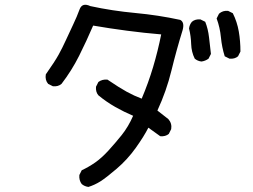

<svg xmlns="http://www.w3.org/2000/svg" viewBox="-20 -732 1040 788"><path d="M342.8 35.2Q327.1 33.2 315.4 23.4Q303.7 7.8 305.7 -13.7L315.4 -33.2Q344.7 -46.9 371.1 -65.4Q397.5 -84 424.8 -113.8Q452.1 -143.6 479.5 -177.7Q506.8 -211.9 526.4 -256.8Q489.3 -272.5 453.1 -293Q417 -313.5 383.8 -340.8Q372.1 -354.5 374 -376L383.8 -395.5Q399.4 -407.2 420.9 -405.3Q469.7 -372.1 500 -355.5Q530.3 -338.9 561.5 -327.1Q588.9 -391.6 608.4 -457Q627.9 -522.5 641.6 -590.8Q571.3 -596.7 501 -606Q430.7 -615.2 362.3 -627Q335 -563.5 304.7 -502.9Q274.4 -442.4 232.4 -387.7Q218.8 -376 197.3 -377.9L177.7 -387.7Q164.1 -403.3 168 -426.8Q205.1 -479.5 220.7 -507.8Q236.3 -536.1 250.5 -567.4Q264.6 -598.6 280.3 -631.3Q295.9 -664.1 306.6 -693.4Q317.4 -722.7 350.6 -707Q440.4 -687.5 535.2 -678.7Q629.9 -669.9 719.7 -650.4Q738.3 -640.6 729.5 -608.4Q704.1 -526.4 683.6 -442.4Q663.1 -358.4 626 -278.3L670.9 -243.2Q686.5 -225.6 682.6 -202.1L672.9 -182.6Q659.2 -170.9 637.7 -172.9L588.9 -208Q571.3 -172.9 537.1 -125Q502.9 -77.1 459 -39.6Q415 -2 391.6 12.7Q368.2 27.3 342.8 35.2ZM806.6 -479.5Q791 -481.4 779.3 -491.2Q765.6 -518.6 764.6 -550.8Q763.7 -583 755.9 -615.2Q757.8 -630.9 767.6 -642.6Q781.2 -654.3 802.7 -652.3L822.3 -642.6Q834 -613.3 837.9 -578.6Q841.8 -543.9 845.7 -510.7L835.9 -491.2Q822.3 -481.4 806.6 -479.5ZM921.9 -491.2 902.3 -501Q890.6 -538.1 886.7 -578.6Q882.8 -619.1 869.1 -656.2L878.9 -675.8Q894.5 -689.5 916 -687.5L935.5 -677.7Q953.1 -642.6 960 -603Q966.8 -563.5 966.8 -520.5L957 -501Q943.4 -489.3 921.9 -491.2Z"/></svg>

Font: NaikaiFont
Style: Regular
Weight: 400
Version: Version 1.67